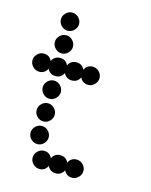

<svg xmlns="http://www.w3.org/2000/svg" viewBox="-105 -749 642 818"><g transform="rotate(15 216.0 -340.0)"><path d="M148 -80Q173 -80 184 -57Q195 -80 220 -80Q245 -80 256 -57Q267 -80 292 -80Q308 -80 320 -68Q332 -56 332 -40Q332 -24 320 -12Q308 0 292 0Q267 0 256 -23Q245 0 220 0Q195 0 184 -23Q173 0 148 0Q132 0 120 -12Q108 -24 108 -40Q108 -56 120 -68Q132 -80 148 -80ZM84 -112Q72 -124 72 -140Q72 -156 84 -168Q96 -180 112 -180Q128 -180 140 -168Q152 -156 152 -140Q152 -124 140 -112Q128 -100 112 -100Q96 -100 84 -112ZM84 -212Q72 -224 72 -240Q72 -256 84 -268Q96 -280 112 -280Q128 -280 140 -268Q152 -256 152 -240Q152 -224 140 -212Q128 -200 112 -200Q96 -200 84 -212ZM84 -312Q72 -324 72 -340Q72 -356 84 -368Q96 -380 112 -380Q128 -380 140 -368Q152 -356 152 -340Q152 -324 140 -312Q128 -300 112 -300Q96 -300 84 -312ZM40 -480Q65 -480 76 -457Q87 -480 112 -480Q137 -480 148 -457Q159 -480 184 -480Q209 -480 220 -457Q231 -480 256 -480Q272 -480 284 -468Q296 -456 296 -440Q296 -424 284 -412Q272 -400 256 -400Q231 -400 220 -423Q209 -400 184 -400Q159 -400 148 -423Q137 -400 112 -400Q87 -400 76 -423Q65 -400 40 -400Q24 -400 12 -412Q0 -424 0 -440Q0 -456 12 -468Q24 -480 40 -480ZM84 -512Q72 -524 72 -540Q72 -556 84 -568Q96 -580 112 -580Q128 -580 140 -568Q152 -556 152 -540Q152 -524 140 -512Q128 -500 112 -500Q96 -500 84 -512ZM84 -612Q72 -624 72 -640Q72 -656 84 -668Q96 -680 112 -680Q128 -680 140 -668Q152 -656 152 -640Q152 -624 140 -612Q128 -600 112 -600Q96 -600 84 -612Z"/></g></svg>

Font: Dotrice Condensed
Style: Regular
Weight: 400
Width: 2
Monospace: yes
Designer: Paul Flo Williams
Foundry: His Deeds Are Dust
Version: Version 1.001